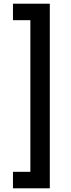

<svg xmlns="http://www.w3.org/2000/svg" viewBox="-20 -852 383 1037"><path d="M50 76V165H249V-832H50V-743H144V76Z"/></svg>

Font: Noto Sans Devanagari UI Condensed SemiBold
Style: Regular
Weight: 600
Width: 3
Designer: Jelle Bosma - Monotype Design Team
Foundry: Monotype Imaging Inc.
Version: Version 2.003